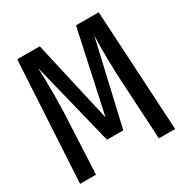

<svg xmlns="http://www.w3.org/2000/svg" viewBox="-163 -841 941 974"><g transform="rotate(-30 307.5 -353.5)"><path d="M546.2 -706.7 586.2 0H490.8L470.8 -358.5Q468.2 -408.7 467.2 -458.5Q466.2 -508.2 466.4 -549.5Q466.7 -590.8 467.7 -615.4L354.9 -125.6H259.5L138.5 -615.4Q140 -591.8 140.8 -548.7Q141.5 -505.6 141.3 -455.1Q141 -404.6 139.5 -358.5L122.6 0H29.2L69.2 -706.7H201L309.7 -227.2L413.3 -706.7Z"/></g></svg>

Font: Fira Code Retina
Style: Regular
Weight: 450
Monospace: yes
Designer: Carrois Corporate, Edenspiekermann AG, Nikita Prokopov
Foundry: Carrois Corporate, Edenspiekermann AG, Nikita Prokopov
Version: Version 6.002